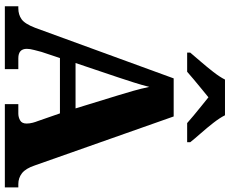

<svg xmlns="http://www.w3.org/2000/svg" viewBox="-100 -872 971 812"><g transform="rotate(90 386.0 -465.5)"><path d="M6 0V-57H15Q41 -57 60.5 -70.5Q80 -84 97 -128L311 -714H472L679 -127Q692 -88 712 -72.5Q732 -57 758 -57H772V0H420V-57H460Q475 -57 488.5 -64.5Q502 -72 502 -92Q502 -105 498.5 -118Q495 -131 492 -138L459 -233H225L199 -155Q196 -143 191 -124.5Q186 -106 186 -93Q186 -57 226 -57H272V0ZM246 -299H438L383 -478Q374 -507 364 -542Q354 -577 347 -611Q339 -579 328 -544.5Q317 -510 307 -480ZM202 -784Q218 -803 240.5 -829Q263 -855 284 -882Q305 -909 316 -931H467Q478 -909 499 -882Q520 -855 543 -829Q566 -803 581 -784V-771H500Q488 -782 468 -798.5Q448 -815 427 -832Q406 -849 391 -861Q376 -849 355.5 -832Q335 -815 315 -798.5Q295 -782 283 -771H202Z"/></g></svg>

Font: Noto Serif Tamil ExtraBold
Style: Regular
Weight: 800
Designer: Indian Type Foundry, Tom Grace, and the Monotype Design Team
Foundry: Monotype Imaging Inc.
Version: Version 2.004; ttfautohint (v1.8.4.7-5d5b)